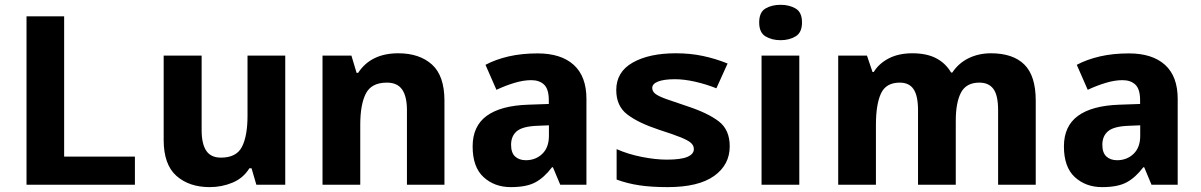

<svg xmlns="http://www.w3.org/2000/svg" viewBox="-20 -765 4971 795"><path d="M538.6 0H89.8V-697.3H245.6V-116.7H538.6Z M1004.9 -534.7H1161.1V0H1041.5L1021.5 -68.4H1012.7Q987.3 -27.3 942.9 -8.8Q898.4 9.8 848.1 9.8Q763.2 9.8 710.4 -36.9Q657.7 -83.5 657.7 -186V-534.7H814.9V-225.6Q814.9 -169.4 834 -140.9Q853 -112.3 895 -112.3Q959 -112.3 981.9 -157.2Q1004.9 -202.1 1004.9 -286.1Z M1629.4 -544.4Q1716.8 -544.4 1768.6 -497.8Q1820.3 -451.2 1820.3 -348.1V0H1665V-308.6Q1665 -365.2 1645.3 -394Q1625.5 -422.9 1582 -422.9Q1518.1 -422.9 1494.9 -377.7Q1471.7 -332.5 1471.7 -248V0H1315.4V-534.7H1435.1L1456.5 -463.4H1462.9Q1516.1 -544.4 1629.4 -544.4Z M2206.1 -543.9Q2303.2 -543.9 2355.7 -496.3Q2408.2 -448.7 2408.2 -355.5V0H2299.8L2269.5 -72.3H2265.6Q2232.9 -29.3 2196.3 -9.8Q2159.7 9.8 2095.2 9.8Q2027.3 9.8 1982.2 -31.7Q1937 -73.2 1937 -158.7Q1937 -242.7 1995.1 -285.2Q2053.2 -327.6 2166.5 -331.5L2252.4 -334.5V-350.1Q2252.4 -396 2232.9 -414.6Q2213.4 -433.1 2179.7 -433.1Q2147 -433.1 2109.4 -421.6Q2071.8 -410.2 2035.6 -393.1L1990.2 -496.6Q2032.2 -519 2086.4 -531.5Q2140.6 -543.9 2206.1 -543.9ZM2252.9 -246.1 2204.1 -244.1Q2143.6 -241.7 2119.9 -221.7Q2096.2 -201.7 2096.2 -165.5Q2096.2 -132.3 2113 -116.9Q2129.9 -101.6 2157.2 -101.6Q2197.8 -101.6 2225.3 -127.9Q2252.9 -154.3 2252.9 -202.6Z M3001.5 -159.2Q3001.5 -82.5 2936.8 -36.4Q2872.1 9.8 2744.1 9.8Q2677.7 9.8 2627.9 2.4Q2578.1 -4.9 2533.2 -21.5V-147.5Q2580.6 -126.5 2637.7 -115.2Q2694.8 -104 2741.2 -104Q2799.8 -104 2826.4 -115.5Q2853 -127 2853 -147.9Q2853 -162.6 2840.6 -173.6Q2828.1 -184.6 2796.9 -197Q2765.6 -209.5 2708 -228Q2622.6 -256.3 2577.1 -291.3Q2531.7 -326.2 2531.7 -392.1Q2531.7 -467.3 2599.9 -505.9Q2668 -544.4 2778.3 -544.4Q2837.9 -544.4 2889.9 -533.4Q2941.9 -522.5 2992.7 -502L2946.3 -399.4Q2903.3 -416.5 2857.9 -426.8Q2812.5 -437 2774.9 -437Q2729.5 -437 2705.1 -427.5Q2680.7 -418 2680.7 -400.9Q2680.7 -386.7 2693.4 -376.7Q2706.1 -366.7 2737.8 -355.2Q2769.5 -343.8 2825.7 -325.2Q2911.6 -296.9 2956.5 -262.2Q3001.5 -227.5 3001.5 -159.2Z M3212.4 -745.1Q3248 -745.1 3274.4 -729.7Q3300.8 -714.4 3300.8 -671.9Q3300.8 -630.4 3274.4 -614.5Q3248 -598.6 3212.4 -598.6Q3175.3 -598.6 3149.4 -614.5Q3123.5 -630.4 3123.5 -671.9Q3123.5 -714.4 3149.4 -729.7Q3175.3 -745.1 3212.4 -745.1ZM3133.3 -534.7H3289.6V0H3133.3Z M4083 -544.4Q4174.3 -544.4 4221.4 -497.8Q4268.6 -451.2 4268.6 -348.1V0H4112.8V-308.6Q4112.8 -370.1 4093.5 -396.5Q4074.2 -422.9 4035.2 -422.9Q3981 -422.9 3959.2 -381.8Q3937.5 -340.8 3937.5 -264.6V0H3781.2V-308.6Q3781.2 -368.2 3762.9 -395.5Q3744.6 -422.9 3705.6 -422.9Q3648.4 -422.9 3627.7 -377.7Q3606.9 -332.5 3606.9 -248V0H3450.7V-534.7H3569.8L3592.8 -466.8H3597.7Q3619.6 -502.4 3660.4 -523.4Q3701.2 -544.4 3757.3 -544.4Q3816.9 -544.4 3856.2 -523.9Q3895.5 -503.4 3918 -464.8H3923.3Q3949.2 -503.9 3991 -524.2Q4032.7 -544.4 4083 -544.4Z M4654.3 -543.9Q4751.5 -543.9 4804 -496.3Q4856.4 -448.7 4856.4 -355.5V0H4748L4717.8 -72.3H4713.9Q4681.2 -29.3 4644.5 -9.8Q4607.9 9.8 4543.5 9.8Q4475.6 9.8 4430.4 -31.7Q4385.3 -73.2 4385.3 -158.7Q4385.3 -242.7 4443.4 -285.2Q4501.5 -327.6 4614.7 -331.5L4700.7 -334.5V-350.1Q4700.7 -396 4681.2 -414.6Q4661.6 -433.1 4627.9 -433.1Q4595.2 -433.1 4557.6 -421.6Q4520 -410.2 4483.9 -393.1L4438.5 -496.6Q4480.5 -519 4534.7 -531.5Q4588.9 -543.9 4654.3 -543.9ZM4701.2 -246.1 4652.3 -244.1Q4591.8 -241.7 4568.1 -221.7Q4544.4 -201.7 4544.4 -165.5Q4544.4 -132.3 4561.3 -116.9Q4578.1 -101.6 4605.5 -101.6Q4646 -101.6 4673.6 -127.9Q4701.2 -154.3 4701.2 -202.6Z"/></svg>

Font: Lunasima
Style: Bold
Weight: 700
Designer: The DocRepair Project, Monotype Design Team
Foundry: Google
Version: Version 2.009